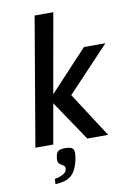

<svg xmlns="http://www.w3.org/2000/svg" viewBox="-108 -857 816 1164"><g transform="rotate(-10 300.0 -275.5)"><path d="M208.5 -246.5 165 0H55L189.5 -790H304.5L218 -300.5L451 -550H583L324.5 -276L503 0H374.5ZM191.5 189Q201.5 183 206.2 177.2Q211 171.5 213 161.5Q214 156.5 214 154Q214 143.5 204 135.5L193.5 129Q182.5 123.5 177 117Q171.5 110.5 171.5 95L172.5 81.5Q175 62 181.8 51.8Q188.5 41.5 200 37.8Q211.5 34 231 34Q262.5 34 274.5 42.8Q286.5 51.5 286.5 72Q286.5 81.5 285 92.5Q279 136 264 168Q250.5 196 233 209.5Q213 226 187 232Q154.5 239 136.5 239L138.5 206.5Q162.5 204.5 191.5 189Z"/></g></svg>

Font: JuliaMono SemiBold
Style: Italic
Weight: 600
Italic angle: -9°
Monospace: yes
Designer: cormullion
Foundry: corm
Version: Version 0.056; ttfautohint (v1.8.4)